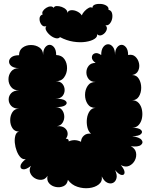

<svg xmlns="http://www.w3.org/2000/svg" viewBox="-20 -956 786 998"><path d="M333 -21Q329 3 310.5 11.5Q292 20 270.5 16Q249 12 235.5 -3Q222 -18 227 -42Q215 -23 196 -21.5Q177 -20 160.5 -30Q144 -40 137 -57.5Q130 -75 141 -94Q116 -74 100.5 -76Q85 -78 86.5 -93.5Q88 -109 114 -129Q99 -126 87 -138Q75 -150 67 -171Q59 -192 57 -213.5Q55 -235 60 -252Q65 -269 79 -272Q56 -272 44.5 -290Q33 -308 33 -331.5Q33 -355 44.5 -373Q56 -391 79 -391Q52 -391 38.5 -405.5Q25 -420 25 -439Q25 -458 38.5 -472Q52 -486 79 -486Q52 -486 38 -503.5Q24 -521 24 -544Q24 -567 38 -584.5Q52 -602 79 -602Q53 -602 40 -612Q27 -622 27 -635.5Q27 -649 40 -659Q53 -669 79 -669Q79 -695 97.5 -708.5Q116 -722 141 -722Q166 -722 185 -709Q204 -696 204 -670Q204 -696 214.5 -709.5Q225 -723 238 -723Q251 -723 261.5 -709.5Q272 -696 272 -670Q301 -669 315 -648.5Q329 -628 328.5 -601Q328 -574 313 -553.5Q298 -533 269 -534Q293 -534 304.5 -520Q316 -506 316 -488Q316 -470 304.5 -456.5Q293 -443 269 -443Q308 -443 320.5 -432Q333 -421 320.5 -410Q308 -399 269 -399Q291 -399 302 -385Q313 -371 314 -352.5Q315 -334 305.5 -318.5Q296 -303 276 -300Q302 -302 316 -291Q330 -280 331.5 -264Q333 -248 322 -235Q339 -235 337 -221Q369 -235 401 -219Q402 -239 416.5 -251.5Q431 -264 453 -261Q439 -273 434 -295Q429 -317 432 -340Q435 -363 446.5 -379Q458 -395 477 -395Q449 -395 435.5 -415.5Q422 -436 422 -462.5Q422 -489 435.5 -509.5Q449 -530 477 -530Q453 -530 441 -545Q429 -560 429 -579.5Q429 -599 441 -614Q453 -629 477 -629Q457 -643 457.5 -658Q458 -673 472 -678.5Q486 -684 506 -670Q506 -698 517 -712Q528 -726 542 -726Q556 -726 567 -712Q578 -698 578 -670Q578 -696 588.5 -709.5Q599 -723 612 -723Q625 -723 635.5 -709.5Q646 -696 646 -670Q669 -675 683.5 -661.5Q698 -648 702.5 -627.5Q707 -607 698.5 -588.5Q690 -570 667 -566Q690 -566 702 -546Q714 -526 714 -500Q714 -474 702 -454.5Q690 -435 667 -435Q688 -435 701 -420.5Q714 -406 718 -384.5Q722 -363 718 -342Q714 -321 701 -306.5Q688 -292 667 -292Q701 -292 712.5 -281Q724 -270 712.5 -259Q701 -248 667 -248Q705 -243 716 -228.5Q727 -214 712.5 -202.5Q698 -191 660 -196Q683 -184 687 -163Q691 -142 681 -122.5Q671 -103 651.5 -94Q632 -85 608 -98Q628 -74 627.5 -59.5Q627 -45 612.5 -46.5Q598 -48 578 -72Q590 -47 585.5 -29.5Q581 -12 567.5 -5.5Q554 1 537.5 -6.5Q521 -14 509 -39Q513 -13 493.5 2.5Q474 18 443.5 21.5Q413 25 382.5 15Q352 5 333 -21ZM292 -763Q284 -754 269.5 -757.5Q255 -761 241 -772.5Q227 -784 220 -797.5Q213 -811 221 -820Q205 -815 195 -828.5Q185 -842 185.5 -859Q186 -876 202 -881Q197 -889 203 -898.5Q209 -908 220 -915Q231 -922 242 -922.5Q253 -923 259 -915Q262 -924 274.5 -924.5Q287 -925 301 -920Q315 -915 323.5 -906Q332 -897 329 -888Q335 -902 350.5 -903Q366 -904 382 -896Q398 -888 405 -876Q409 -887 420 -898.5Q431 -910 442 -915.5Q453 -921 460 -915Q461 -928 474.5 -932.5Q488 -937 505 -935.5Q522 -934 534 -926Q546 -918 544 -905Q558 -902 562 -888.5Q566 -875 563 -859.5Q560 -844 550.5 -833Q541 -822 528 -825Q540 -814 533.5 -798.5Q527 -783 512 -775Q497 -767 484 -778Q488 -765 471.5 -754Q455 -743 425.5 -738.5Q396 -734 361 -739.5Q326 -745 292 -763Z"/></svg>

Font: Rubik Bubbles
Style: Regular
Weight: 400
Designer: Hubert and Fischer, NaN
Foundry: Hubert and Fischer, NaN
Version: Version 2.200